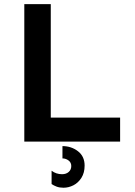

<svg xmlns="http://www.w3.org/2000/svg" viewBox="-20 -674 642 914"><path d="M95.7 0V-654.3H221.7V-114.3H551.8V0ZM282.2 219.7Q263.7 219.7 249.5 214.4Q235.4 209 225.6 202.1V138.7Q247.1 155.3 275.4 155.3Q294.9 155.3 307.1 144.5Q319.3 133.8 319.3 116.2Q319.3 99.6 306.2 89.8Q293 80.1 277.3 80.1V21.5Q319.3 21.5 351.1 45.9Q382.8 70.3 382.8 114.3Q382.8 148.4 367.7 172.4Q352.5 196.3 329.6 208Q306.6 219.7 282.2 219.7Z"/></svg>

Font: Sen SemiBold
Style: Regular
Weight: 600
Designer: Kosal Sen, Philatype
Foundry: Philatype
Version: Version 2.000;gftools[0.9.31]